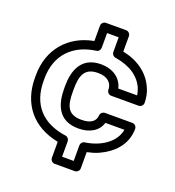

<svg xmlns="http://www.w3.org/2000/svg" viewBox="-145 -783 951 1042"><g transform="rotate(20 330.5 -262.0)"><path d="M197 -257C197 -171 223 -79 343 -79C405 -79 456 -106 471 -158H581C567 -81 488 -32 401 -20C389 -18 380 -7 380 5V95H313V6C313 -6 304 -17 292 -19C152 -38 78 -123 78 -257V-271C78 -409 163 -492 292 -509C305 -511 313 -523 313 -534V-619H380V-534C380 -522 389 -511 401 -509C489 -495 545 -456 571 -397C576 -385 580 -370 582 -357H473C460 -415 407 -449 342 -449C224 -449 197 -355 197 -271ZM28 -271V-257C28 -107 113 -2 263 27V120C263 131 273 145 288 145H405C416 145 430 135 430 120V26C453 21 476 15 497 5C567 -27 634 -87 634 -183C634 -194 624 -208 609 -208H450C439 -208 426 -199 425 -185C423 -152 399 -129 343 -129C262 -129 247 -176 247 -257V-271C247 -350 264 -399 342 -399C398 -399 425 -370 425 -332C425 -321 435 -307 450 -307H609C620 -307 634 -317 634 -332C634 -362 628 -391 616 -417C584 -489 520 -536 430 -555V-644C430 -655 420 -669 405 -669H288C277 -669 263 -659 263 -644V-555C122 -529 28 -424 28 -271Z"/></g></svg>

Font: Asimov
Style: XWidOu
Weight: 500
Designer: Google
Version: Version 2.000980; 2014